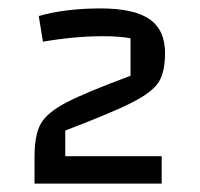

<svg xmlns="http://www.w3.org/2000/svg" viewBox="-20 -760 476 456"><path d="M62 -388Q62 -439 76.5 -465.5Q91 -492 136.5 -516Q182 -540 290 -580V-669Q265 -674 224 -674Q158 -674 82 -661L72 -722Q136 -740 219 -740Q298 -740 335 -714.5Q372 -689 372 -634Q372 -590 357.5 -566Q343 -542 295.5 -517.5Q248 -493 135 -450V-389H364V-324H62Z"/></svg>

Font: Changa Medium
Style: Regular
Weight: 500
Designer: Eduardo Rodriguez Tunni
Foundry: Eduardo Rodriguez Tunni
Version: Version 2.002; ttfautohint (v1.5) -l 8 -r 50 -G 150 -x 14 -H